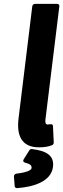

<svg xmlns="http://www.w3.org/2000/svg" viewBox="-20 -738 327 993"><path d="M76 -126C65 -38 91 24 182 24C210 24 232 20 249 13C254 11 258 6 258 0L254 -86C253 -101 236 -94 225 -94C222 -94 212 -96 215 -120L287 -706C288 -711 284 -718 276 -718H161C156 -718 148 -714 147 -706ZM145 33C140 32 135 34 132 39L103 85C95 98 106 102 109 103C137 110 145 118 143 132C142 142 119 154 65 160C56 161 52 169 52 175L56 225C56 230 61 235 68 235C153 229 245 201 254 125C261 69 224 42 145 33Z"/></svg>

Font: Falling Sky
Style: BdObl
Weight: 700
Designer: Paul D. Hunt
Foundry: Adobe Systems Incorporated
Version: Version 1.02